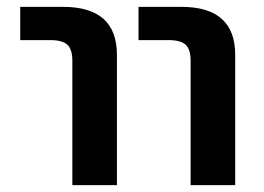

<svg xmlns="http://www.w3.org/2000/svg" viewBox="-20 -540 770 560"><path d="M384 -423V-520H509Q666 -520 666 -380V0H536V-363Q536 -396 521.5 -409.5Q507 -423 472 -423ZM39 -423V-520H164Q321 -520 321 -380V0H191V-363Q191 -396 176.5 -409.5Q162 -423 127 -423Z"/></svg>

Font: M PLUS 1p
Style: Bold
Weight: 700
Version: Version 1.062